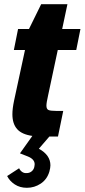

<svg xmlns="http://www.w3.org/2000/svg" viewBox="-20 -650 403 914"><path d="M209 -196Q201 -161 201 -147Q201 -131 210.5 -126.5Q220 -122 247 -122H281L256 0H215L165 58Q220 88 220 137Q220 149 215 167Q204 204 174 224Q144 244 108 244Q75 244 50.5 228Q26 212 14 188L71 151Q76 162 85.5 168.5Q95 175 107 174Q121 174 131.5 165Q142 156 144 141Q145 138 145 132Q145 108 113 95L75 80L134 -3Q84 -10 61.5 -35.5Q39 -61 39 -106Q39 -133 47 -171L99 -412H46L66 -512H118L176 -630H301L276 -512H363L343 -412H255Z"/></svg>

Font: Decalotype ExtraBold Italic
Style: Regular
Weight: 800
Italic angle: -12°
Designer: Alfredo Marco Pradil
Foundry: Alfredo Marco Pradil
Version: Version 1.0